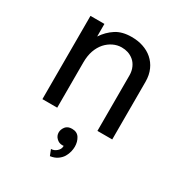

<svg xmlns="http://www.w3.org/2000/svg" viewBox="-167 -602 886 943"><g transform="rotate(30 275.5 -130.0)"><path d="M80.1 -472.2H159.2V-400.9Q183.6 -438 219.7 -461.4Q254.4 -483.9 308.1 -483.9Q343.8 -483.9 373 -474.1Q403.8 -463.9 426.3 -444.3Q449.7 -423.8 462.4 -395.5Q476.1 -365.2 476.1 -327.1V0H392.1V-314Q392.1 -339.8 382.8 -359.9Q374 -379.4 359.4 -391.6Q344.7 -403.8 327.1 -409.7Q310.5 -415 291 -415Q266.6 -415 243.2 -403.8Q220.2 -392.6 202.6 -373Q184.6 -352.5 174.3 -323.7Q164.1 -294.4 164.1 -256.8V0H80.1ZM335 123Q335 135.7 331.5 150.9Q327.6 167 318.8 182.1Q310.1 196.8 293.9 208.5Q277.3 220.7 252 224.1L238.8 190.9Q255.9 190.9 270 178.7Q285.2 166 285.2 148.9V146Q284.2 147 283.2 147H275.9Q258.8 147 245.1 133.8Q231 120.6 231 101.1Q231 84.5 243.2 68.4Q254.9 53.2 279.8 53.2Q308.6 53.2 321.8 74.2Q335 95.2 335 123Z"/></g></svg>

Font: Post Grotesk Regular
Style: Regular
Weight: 500
Version: 0.900; ttfautohint (v0.96) -l 8 -r 50 -G 200 -x 14 -w "gGD" 